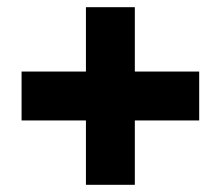

<svg xmlns="http://www.w3.org/2000/svg" viewBox="-20 -551 614 534"><path d="M219 -37V-216H40V-352H219V-531H355V-352H534V-216H355V-37Z"/></svg>

Font: Geist ExtBd
Style: Regular
Weight: 400
Designer: Basement.studio, Andrés Briganti, Mateo Zaragoza
Foundry: Basement.studio, Vercel, Andrés Briganti, Guido Ferreyra, Mateo Zaragoza
Version: Version 1.401